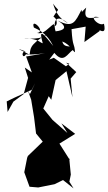

<svg xmlns="http://www.w3.org/2000/svg" viewBox="-20 -958 597 1060"><path d="M117 -585 135 -528 111 -439 54 -397 22 -340 17 -398 58 -418 155 -462 174 -499 145 -438 133 -460 152 -408 168 -311 179 -221 216 -176 134 -97 130 -87 114 -7 143 73 191 77 281 59 328 36 386 82 363 45 371 6 362 -86 366 -74 288 -197 303 -162 395 -219 319 -277 352 -224 270 -296 219 -359 249 -427 263 -407 287 -516 347 -565 380 -421 370 -524 401 -560 345 -612 363 -606 344 -592 277 -639 235 -622 195 -612C172 -661 179 -593 204 -585C247 -613 265 -649 280 -666C331 -604 352 -662 383 -683C385 -717 334 -684 324 -729C367 -713 385 -671 394 -670C391 -724 381 -692 375 -797L453 -811L446 -726L529 -786C539 -824 535 -801 487 -819C555 -768 564 -780 554 -827C523 -808 460 -882 528 -862C483 -862 436 -839 456 -916C376 -843 445 -850 430 -904C395 -837 384 -801 300 -844C357 -808 335 -790 287 -785C278 -807 269 -903 360 -826C349 -837 299 -848 273 -938C309 -885 309 -924 275 -866C308 -847 289 -794 276 -825C247 -805 221 -766 185 -776C238 -783 147 -865 167 -806C192 -794 238 -776 274 -704C224 -766 190 -811 216 -719C196 -724 197 -743 115 -747C115 -744 223 -738 238 -769C134 -705 151 -686 143 -656C104 -679 46 -702 122 -674C93 -675 105 -628 123 -658C120 -662 120 -650 228 -664L124 -646L156 -558Z"/></svg>

Font: Hussar Lance
Style: Regular
Weight: 700
Foundry: Cannot Into Space Fonts, PlusOne Fonts
Version: Version 2.27